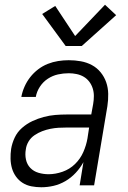

<svg xmlns="http://www.w3.org/2000/svg" viewBox="-20 -782 540 810"><path d="M154 8Q133 8 112.5 4Q92 0 75.5 -10.5Q59 -21 47.5 -37Q36 -53 30.5 -72Q25 -91 24.5 -112Q24 -133 27 -154Q31 -178 42 -201.5Q53 -225 73 -242.5Q93 -260 116.5 -271Q140 -282 164.5 -288.5Q189 -295 213 -297Q237 -299 262 -299H365L373 -343Q376 -360 376 -377Q376 -394 371 -409.5Q366 -425 356.5 -437.5Q347 -450 333.5 -458Q320 -466 303.5 -469.5Q287 -473 270 -473Q247 -473 224.5 -468Q202 -463 182 -450Q162 -437 148.5 -416.5Q135 -396 131 -373H70Q74 -395 83.5 -416.5Q93 -438 107.5 -456.5Q122 -475 141 -489.5Q160 -504 181.5 -512.5Q203 -521 225.5 -524.5Q248 -528 270 -528Q296 -528 321 -523.5Q346 -519 367.5 -507.5Q389 -496 404.5 -477Q420 -458 428 -435Q436 -412 436.5 -386Q437 -360 433 -334L377 0H316L332 -98Q319 -74 299.5 -53Q280 -32 256 -18Q232 -4 206 2Q180 8 154 8ZM185 -47Q214 -47 244 -57.5Q274 -68 296.5 -90Q319 -112 331.5 -140.5Q344 -169 349 -198L356 -244H262Q244 -244 227 -243Q210 -242 192.5 -238.5Q175 -235 158 -228.5Q141 -222 125.5 -211.5Q110 -201 100.5 -185Q91 -169 89 -152Q85 -130 89.5 -109Q94 -88 108 -73.5Q122 -59 142.5 -53Q163 -47 185 -47ZM257 -588 158 -723 213 -757 297 -630 423 -762 470 -718 325 -588Z"/></svg>

Font: Iosevka SS04 Light
Style: Italic
Weight: 300
Italic angle: -9°
Monospace: yes
Designer: Belleve Invis
Foundry: Belleve Invis
Version: Version 19.0.0; ttfautohint (v1.8.4)